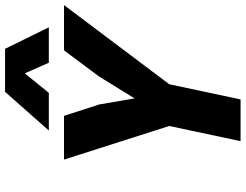

<svg xmlns="http://www.w3.org/2000/svg" viewBox="-126 -845 971 759"><g transform="rotate(-90 359.5 -465.5)"><path d="M181 0 241 -282 108 -698H281L326 -559L350 -419L437 -560L540 -698H719L406 -282L346 0ZM223 -758 376 -931H546L631 -758H491L449 -853L372 -758Z"/></g></svg>

Font: Azeret Mono Thin
Style: Bold Italic
Weight: 700
Italic angle: -12°
Version: Version 1.002